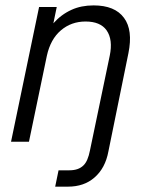

<svg xmlns="http://www.w3.org/2000/svg" viewBox="-20 -533 561 722"><path d="M335 134.8Q295.9 168.9 235.4 168.9H187.5L200.2 107.4H241.2Q275.4 107.4 293.9 88.9Q310.5 73.2 318.4 32.2L392.6 -323.2Q405.3 -383.8 380.9 -418.9Q357.4 -452.1 301.8 -452.1Q248 -452.1 209 -418.9Q169.9 -385.7 156.2 -323.2L88.9 0H21.5L127 -506.8H193.4L180.7 -445.3Q210 -478.5 249 -496.1Q285.2 -512.7 332 -512.7Q412.1 -512.7 446.3 -465.8Q480.5 -419.9 462.9 -333L387.7 36.1Q376 99.6 335 134.8Z"/></svg>

Font: Dinish
Style: Italic
Weight: 400
Italic angle: -12°
Designer: Bert Driehuis
Foundry: Playbeing
Version: Version 3.002; git-62d0f29-release